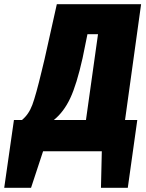

<svg xmlns="http://www.w3.org/2000/svg" viewBox="-81 -716 690 909"><path d="M511 -148H569L524 173H397L401 0H123L66 173H-61L-15 -148H23Q55 -174 72 -219.5Q89 -265 116 -378L130 -436L188 -696H587ZM383 -554H333L310 -441Q282 -316 251.5 -251Q221 -186 174 -148H326Z"/></svg>

Font: Fira Sans Condensed Black
Style: Italic
Weight: 900
Width: 3
Italic angle: -8°
Designer: Carrois Corporate & Edenspiekermann AG
Foundry: Carrois Corporate GbR & Edenspiekermann AG
Version: Version 4.203